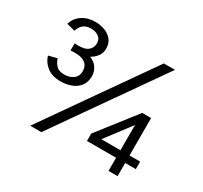

<svg xmlns="http://www.w3.org/2000/svg" viewBox="-140 -870 1122 1062"><g transform="rotate(30 420.5 -339.0)"><path d="M162 0 630 -668H701L233 0ZM183 -296Q130 -296 97 -321.5Q64 -347 53 -385L107 -399Q115 -373 132 -356Q149 -339 183 -339Q216 -339 239.5 -356Q263 -373 263 -405Q263 -443 235 -460Q207 -477 147 -472V-517Q207 -513 230.5 -531Q254 -549 254 -578Q254 -607 233.5 -620.5Q213 -634 187 -634Q155 -634 137 -619Q119 -604 111 -577L58 -591Q70 -631 104.5 -654.5Q139 -678 190 -678Q218 -678 246.5 -668Q275 -658 294 -636Q313 -614 313 -578Q313 -551 297.5 -530Q282 -509 258 -496Q290 -484 305.5 -459.5Q321 -435 321 -408Q321 -369 301.5 -344Q282 -319 250.5 -307.5Q219 -296 183 -296ZM662 0V-84H476V-131L663 -371H720V-132H788V-84H720V0ZM540 -132H662V-293Z"/></g></svg>

Font: Atkinson Hyperlegible Next Light
Style: Regular
Weight: 300
Designer: Elliott Scott, Megan Eiswerth, Linus Boman, Theodore Petrosky, Letters from Sweden
Foundry: Applied Design Works, Letters from Sweden
Version: Version 2.001